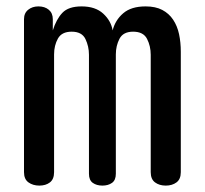

<svg xmlns="http://www.w3.org/2000/svg" viewBox="-20 -580 640 600"><path d="M103 0Q83 0 69 -10Q55 -20 55 -42V-520Q55 -539 68 -549.5Q81 -560 100 -560Q120 -560 132.5 -549.5Q145 -539 145 -520V-485Q156 -520 175 -540Q194 -560 235 -560Q278 -560 302.5 -537.5Q327 -515 332 -485Q340 -517 365 -538.5Q390 -560 435 -560Q466 -560 487 -549Q508 -538 521 -518.5Q534 -499 539.5 -473.5Q545 -448 545 -418V-42Q545 -20 531.5 -10Q518 0 498 0Q478 0 464.5 -10Q451 -20 451 -42V-409Q451 -436 439.5 -458.5Q428 -481 396 -481Q365 -481 353.5 -459Q342 -437 342 -410V-37Q342 -17 330 -8.5Q318 0 300 0Q282 0 270 -8.5Q258 -17 258 -37V-409Q258 -435 247 -458Q236 -481 204 -481Q173 -481 161 -459.5Q149 -438 149 -410V-42Q149 -20 136 -10Q123 0 103 0Z"/></svg>

Font: Maple Mono NL
Style: Regular
Weight: 400
Monospace: yes
Designer: subframe7536
Version: Version 7.000